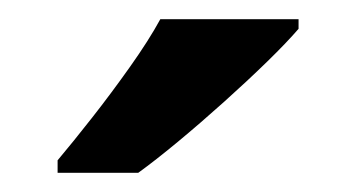

<svg xmlns="http://www.w3.org/2000/svg" viewBox="-20 -786 371 200"><path d="M291 -756Q279 -742 258.5 -722Q238 -702 213.5 -680Q189 -658 165.5 -638.5Q142 -619 124 -606H40V-619Q56 -638 76 -663.5Q96 -689 115.5 -716.5Q135 -744 147 -766H291Z"/></svg>

Font: Noto Sans Devanagari SemiBold
Style: Regular
Weight: 600
Version: Version 2.003